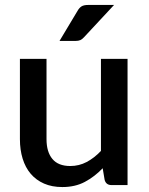

<svg xmlns="http://www.w3.org/2000/svg" viewBox="-20 -748 601 776"><path d="M168 -510V-185.5Q168 -134 191.8 -105.5Q215.5 -77 264 -77Q299.5 -77 330.2 -93.2Q361 -109.5 388 -138V-510H495.5V0H430.5Q409 0 403 -20.5L395 -68Q362.5 -34 323.2 -13Q284 8 232 8Q190 8 158 -6Q126 -20 104.2 -45.5Q82.5 -71 71.5 -106.8Q60.5 -142.5 60.5 -185.5V-510ZM441 -728 320.5 -598.5Q312.5 -589.5 304.8 -586Q297 -582.5 284.5 -582.5H220.5L293 -703.5Q300 -716 309.2 -722Q318.5 -728 336.5 -728Z"/></svg>

Font: Lato
Style: Regular
Weight: 600
Designer: Lukasz Dziedzic
Foundry: tyPoland Lukasz Dziedzic
Version: Version 2.006; 2014-01-15; ttfautohint (v1.4.1)